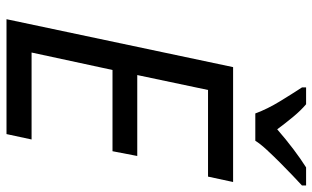

<svg xmlns="http://www.w3.org/2000/svg" viewBox="-210 -774 984 605"><g transform="rotate(90 282.5 -472.0)"><path d="M41 0 192 -714H554L537 -635H264L217 -412H472L457 -334H201L146 -79H420L403 0ZM256 -944H309Q328 -928 348 -904Q368 -880 388 -853Q419 -880 450 -903.5Q481 -927 508 -944H565V-931Q553 -920 533.5 -901.5Q514 -883 493 -862Q472 -841 453 -820.5Q434 -800 424 -784H338Q324 -822 299.5 -862Q275 -902 256 -931Z"/></g></svg>

Font: BC Sans
Style: Italic
Weight: 400
Italic angle: -12°
Designer: Monotype Design Team
Designer: Province of B.C.
Foundry: Monotype Imaging Inc.
Version: Version 2.000;GOOG;noto-source:20170915:90ef993387c0